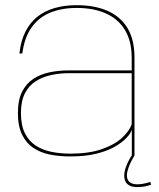

<svg xmlns="http://www.w3.org/2000/svg" viewBox="-20 -616 632 761"><path d="M258 4Q319 4 362.8 -7Q406.5 -18 435.8 -35Q465 -52 481.5 -69.8Q498 -87.5 502.5 -101.5V0H513V-387.5Q513 -459.5 485 -505.2Q457 -551 405.8 -573.2Q354.5 -595.5 284 -595.5Q236 -595.5 196.8 -584.2Q157.5 -573 128.2 -549.8Q99 -526.5 80.8 -490.5Q62.5 -454.5 57 -404H68.5Q76.5 -466 104.2 -506Q132 -546 177.5 -565.2Q223 -584.5 284 -584.5Q350.5 -584.5 399.2 -563Q448 -541.5 475 -497.5Q502 -453.5 502 -386.5V-337H252.5Q213 -337 176.8 -329.5Q140.5 -322 112.2 -303.5Q84 -285 67.5 -252.2Q51 -219.5 51 -168Q51 -116 67.5 -82.2Q84 -48.5 112.8 -29.5Q141.5 -10.5 178.8 -3.2Q216 4 258 4ZM258.5 -7Q220 -7 184.8 -14Q149.5 -21 122 -38.8Q94.5 -56.5 78.8 -87.8Q63 -119 63 -168Q63 -216 79.2 -247Q95.5 -278 123 -295Q150.5 -312 184.5 -319Q218.5 -326 254 -326H502V-123.5Q493 -97 463.8 -69.8Q434.5 -42.5 383.5 -24.8Q332.5 -7 258.5 -7ZM523.5 125.5Q534.5 125.5 545.5 124.2Q556.5 123 565.2 120.2Q574 117.5 579 116L575.5 104.5Q570.5 107 562 109.2Q553.5 111.5 543.5 113Q533.5 114.5 524.5 114.5Q503.5 114.5 493.2 105.2Q483 96 483 79.5Q483 66.5 488.8 50.2Q494.5 34 502 19.8Q509.5 5.5 513 0H502.5Q498.5 5 491.2 18.5Q484 32 478.2 48.5Q472.5 65 472.5 80.5Q472.5 96.5 479 106.5Q485.5 116.5 496.8 121Q508 125.5 523.5 125.5Z"/></svg>

Font: Anybody SemiExpanded Thin
Style: Regular
Weight: 250
Width: 6
Version: Version 1.113;gftools[0.9.25]